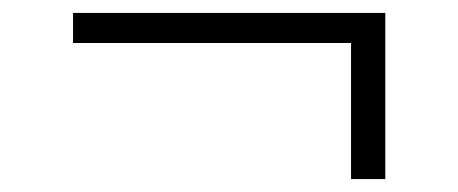

<svg xmlns="http://www.w3.org/2000/svg" viewBox="-20 -325 709 297"><path d="M576 -305V-48H523V-258.5H93V-305Z"/></svg>

Font: Merriweather 96pt Light
Style: Regular
Weight: 300
Version: Version 2.100